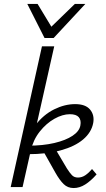

<svg xmlns="http://www.w3.org/2000/svg" viewBox="-20 -945 534 970"><path d="M34 0 192 -711H254L94 0ZM352 5Q322 5 301.5 -15Q281 -35 259 -74L196 -186L257 -197L318 -94Q332 -72 343.5 -60Q355 -48 374 -48Q394 -48 411.5 -60Q429 -72 445 -91L468 -64Q439 -31 410.5 -13Q382 5 352 5ZM120 -166 121 -209Q197 -209 254.5 -222.5Q312 -236 346.5 -259Q381 -282 386 -311Q391 -338 378 -353Q365 -368 333 -368Q296 -368 255 -345Q214 -322 181 -280.5Q148 -239 135 -183H103Q119 -261 159.5 -313.5Q200 -366 253.5 -392.5Q307 -419 360 -419Q412 -419 435 -391.5Q458 -364 451 -324Q442 -276 400 -240.5Q358 -205 287 -185.5Q216 -166 120 -166ZM205 -753 224 -795 358 -925H411L251 -753ZM205 -753 118 -925H170L248 -796L251 -753Z"/></svg>

Font: Ysabeau
Style: Italic
Weight: 400
Italic angle: -12°
Designer: Christian Thalmann (Catharsis Fonts)
Version: Version 2.000;gftools[0.9.27.dev2+g8671c4b]